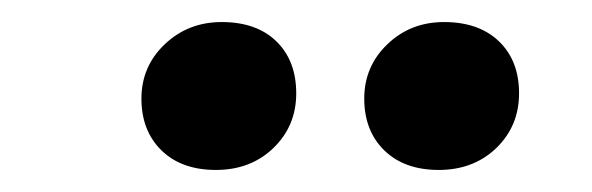

<svg xmlns="http://www.w3.org/2000/svg" viewBox="-20 -775 540 175"><path d="M182.1 -754.9Q213.9 -754.9 231.9 -737.3Q250 -719.7 250 -689.9Q250 -660.2 229.2 -640.1Q208.5 -620.1 176.8 -620.1Q145.5 -620.1 127.2 -637.9Q108.9 -655.8 108.9 -685.1Q108.9 -714.4 130.1 -734.6Q151.4 -754.9 182.1 -754.9ZM384.8 -754.9Q416.5 -754.9 434.8 -737.3Q453.1 -719.7 453.1 -689.9Q453.1 -660.2 432.4 -640.1Q411.6 -620.1 379.9 -620.1Q348.6 -620.1 330.3 -637.9Q312 -655.8 312 -685.1Q312 -714.4 333 -734.6Q354 -754.9 384.8 -754.9Z"/></svg>

Font: Literata Book SemiBold
Style: Italic
Weight: 600
Italic angle: -3°
Designer: Latin by Veronika Burian and Jose Scaglione. Greek by Irene Vlachou. Cyrillic by Vera Evstafieva
Foundry: TypeTogether
Version: Version 1.003;PS 001.003;hotconv 1.0.88;makeotf.lib2.5.64775